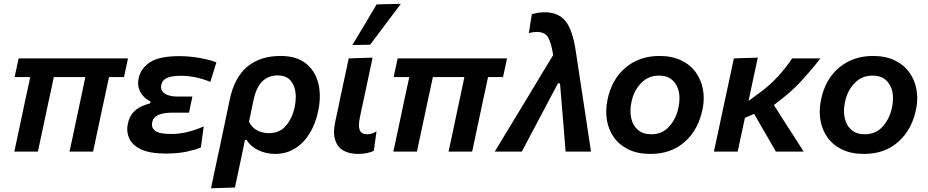

<svg xmlns="http://www.w3.org/2000/svg" viewBox="-20 -810 4960 1026"><path d="M56.5 0Q68 -53 79 -104.8Q90 -156.5 103 -218L113 -266Q121.5 -305 128.5 -337.2Q135.5 -369.5 141.5 -398H58L79.5 -498H664L642.5 -398H562.5L519.5 -197.5Q509.5 -150.5 499 -101Q488.5 -51 477.5 0H351.5Q359 -35 369.5 -83.5Q379.5 -132 390.5 -183Q401 -232 412 -283.8Q423 -335.5 436 -398H267.5Q261 -368.5 255 -338.5Q248.5 -308 241.5 -277L227.5 -211Q215.5 -155.5 204.8 -104.2Q194 -53 182.5 0Z M866 10.5Q778.5 10.5 731.5 -13Q684.5 -36.5 669.5 -73Q660 -96.5 660 -120Q660 -134 663 -147.5Q670.5 -184.5 689.2 -206.2Q708 -228 732.5 -239.8Q757 -251.5 782 -257.5L784 -268Q767 -275.5 749.8 -292Q732.5 -308.5 723.5 -333.5Q718 -348 718 -365Q718 -378 721 -392Q732.5 -445.5 782.2 -477.8Q832 -510 938.5 -510Q991.5 -510 1045.5 -500.5Q1099.5 -491 1136.5 -477L1104 -372.5Q1059 -390.5 1020.5 -397.8Q982 -405 946 -405Q897.5 -405 872.2 -393.5Q847 -382 841.5 -355.5Q840.5 -350 840.5 -344.5Q840.5 -324 859 -311Q882 -294 929.5 -294H1008L990 -208H898Q855 -208 827 -196.2Q799 -184.5 793.5 -156.5Q792 -150 792 -144Q792 -123.5 810 -110.5Q832.5 -94 895.5 -94Q942 -94 987.8 -106.2Q1033.5 -118.5 1068.5 -134.5L1053.5 -22Q1025 -10 978.5 0.2Q932 10.5 866 10.5Z M1107.5 196Q1119 142 1130 89.5Q1141.5 37 1154.5 -24.5L1208 -279.5Q1232.5 -395.5 1301 -453.2Q1369.5 -511 1479 -511Q1564 -511 1614.2 -471.2Q1664.5 -431.5 1681 -365Q1689 -332 1689 -296Q1689 -258.5 1680.5 -217.5Q1666.5 -149.5 1634.8 -97.5Q1603 -45.5 1556.2 -16.5Q1509.5 12.5 1450 12.5Q1403 12.5 1361.2 -7Q1319.5 -26.5 1297.5 -62.5H1289L1280 -18Q1268 38.5 1257.5 88.5Q1247 138 1235.5 192ZM1417 -98.5Q1474.5 -98.5 1508.2 -138.2Q1542 -178 1555 -239Q1560.5 -266.5 1560.5 -291Q1560.5 -307.5 1558 -323Q1551.5 -361 1528.5 -384Q1505.5 -407 1464.5 -407Q1414 -407 1381.5 -375Q1349 -343 1334.5 -274L1310.5 -159Q1326.5 -128 1354.2 -113.2Q1382 -98.5 1417 -98.5Z M1892.5 12.5Q1848 12.5 1816 -5Q1784 -22.5 1771.5 -61Q1765 -80 1765 -104.5Q1765 -130.5 1772 -162.5L1785 -222Q1790 -246.5 1795.5 -274Q1810 -341.5 1821 -393Q1832 -444.5 1843.5 -498L1971 -502Q1952.5 -414.5 1936.8 -340.5Q1921 -266.5 1910 -216L1902 -176Q1898 -157 1898 -142Q1898 -126 1902.5 -114.5Q1911 -92.5 1943.5 -92.5Q1955 -92.5 1966 -96Q1977 -99.5 1992 -108L1977.5 -4Q1962 3.5 1941 8Q1920 12.5 1892.5 12.5ZM1863 -569.5Q1896 -624.5 1928.5 -678.5Q1960.5 -732.5 1992.5 -786.5L2122 -789.5Q2080 -733.5 2039 -679Q1998 -624.5 1958 -571Z M2082 0Q2093.5 -53 2104.5 -104.8Q2115.5 -156.5 2128.5 -218L2138.5 -266Q2147 -305 2154 -337.2Q2161 -369.5 2167 -398H2083.5L2105 -498H2689.5L2668 -398H2588L2545 -197.5Q2535 -150.5 2524.5 -101Q2514 -51 2503 0H2377Q2384.5 -35 2395 -83.5Q2405 -132 2416 -183Q2426.5 -232 2437.5 -283.8Q2448.5 -335.5 2461.5 -398H2293Q2286.5 -368.5 2280.5 -338.5Q2274 -308 2267 -277L2253 -211Q2241 -155.5 2230.2 -104.2Q2219.5 -53 2208 0Z M2624 0Q2665 -67.5 2709 -140.5Q2753 -213 2794 -280.5Q2827.5 -336.5 2864.2 -397.5Q2901 -458.5 2936 -515.5Q2925 -586.5 2907.2 -613Q2889.5 -639.5 2848 -639.5Q2841 -639.5 2829.2 -638Q2817.5 -636.5 2806 -633.5L2822 -734.5Q2837.5 -738.5 2854 -741.5Q2870.5 -744.5 2890 -744.5Q2964 -744.5 3002 -697Q3040 -649.5 3056.5 -538.5L3096 -278.5Q3105.5 -213.5 3113 -166.5Q3120 -119.5 3126 -80.5Q3132 -41.5 3138 0H3002.5Q2998 -55 2993.5 -112Q2989 -168.5 2984.5 -220L2972.5 -364.5H2961.5L2885.5 -221Q2855.5 -164.5 2826.2 -109Q2797 -53.5 2768.5 0Z M3456.5 12.5Q3387 12.5 3338 -11.5Q3289 -35.5 3260.2 -76.5Q3231.5 -117.5 3223 -169Q3219.5 -191 3219.5 -213.5Q3219.5 -244 3226 -276Q3249 -387.5 3323.5 -449.2Q3398 -511 3503.5 -511Q3571 -511 3620 -487.5Q3669 -464 3698.2 -423.2Q3727.5 -382.5 3736.5 -331Q3740.5 -308.5 3740.5 -285.5Q3740.5 -255 3733.5 -223Q3711 -115.5 3638.5 -51.5Q3566 12.5 3456.5 12.5ZM3460.5 -92.5Q3519 -92.5 3556.2 -134.2Q3593.5 -176 3605.5 -235.5Q3611 -261 3611 -284.5Q3611 -303 3607.5 -320.5Q3599 -359 3572.5 -382.5Q3546 -406 3502 -406Q3444 -406 3405.2 -365.5Q3366.5 -325 3354 -263Q3349 -239.5 3349 -217.5Q3349 -197.5 3353 -179.5Q3361 -140.5 3388 -116.5Q3415 -92.5 3460.5 -92.5Z M3795 0Q3807 -56 3817.5 -104.5Q3828.5 -155 3841.5 -217.5L3852 -266.5Q3867 -336.5 3878.5 -389.5Q3890 -442.5 3901.5 -498L4029.5 -502Q4015 -435.5 4002.5 -376.5Q3990 -317.5 3980 -270.5L4026 -304.5Q4089.5 -349 4136.5 -400.8Q4183.5 -452.5 4213 -498H4364Q4325 -446.5 4266 -381.2Q4207 -316 4115.5 -249L4168 -166Q4192.5 -128.5 4220 -85.5Q4247.5 -42 4274.5 0H4126Q4108 -31.5 4091 -61.5Q4073.5 -91 4055 -123L4010 -201.5L3960.5 -180Q3950.5 -133 3941.2 -89.8Q3932 -46.5 3922 0Z M4597.5 12.5Q4528 12.5 4479 -11.5Q4430 -35.5 4401.2 -76.5Q4372.5 -117.5 4364 -169Q4360.5 -191 4360.5 -213.5Q4360.5 -244 4367 -276Q4390 -387.5 4464.5 -449.2Q4539 -511 4644.5 -511Q4712 -511 4761 -487.5Q4810 -464 4839.2 -423.2Q4868.5 -382.5 4877.5 -331Q4881.5 -308.5 4881.5 -285.5Q4881.5 -255 4874.5 -223Q4852 -115.5 4779.5 -51.5Q4707 12.5 4597.5 12.5ZM4601.5 -92.5Q4660 -92.5 4697.2 -134.2Q4734.5 -176 4746.5 -235.5Q4752 -261 4752 -284.5Q4752 -303 4748.5 -320.5Q4740 -359 4713.5 -382.5Q4687 -406 4643 -406Q4585 -406 4546.2 -365.5Q4507.5 -325 4495 -263Q4490 -239.5 4490 -217.5Q4490 -197.5 4494 -179.5Q4502 -140.5 4529 -116.5Q4556 -92.5 4601.5 -92.5Z"/></svg>

Font: Heraclito SemiBold
Style: Italic
Weight: 600
Italic angle: -12°
Designer: Kostas Bartsokas (font) & Cristiano Sobral (main changes)
Foundry: Kostas Bartsokas (font) & Cristiano Sobral (main changes)
Version: Version 1.00;July 8, 2020;FontCreator 13.0.0.2655 64-bit